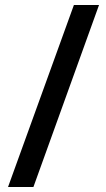

<svg xmlns="http://www.w3.org/2000/svg" viewBox="-20 -739 423 764"><path d="M374 -719 113 5H12L274 -719Z"/></svg>

Font: Noto Sans Display ExtraCondensed SemiBold
Style: Regular
Weight: 600
Width: 2
Designer: Monotype Design Team
Foundry: Monotype Imaging Inc.
Version: Version 2.003